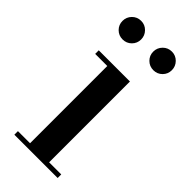

<svg xmlns="http://www.w3.org/2000/svg" viewBox="-215 -698 740 740"><g transform="rotate(45 155.0 -328.0)"><path d="M208 -460V-19.5H274V0H38V-19.5H104V-440.5H38V-460ZM241 -554.5Q219.5 -554.5 204.8 -569.2Q190 -584 190 -605Q190 -626 204.8 -641Q219.5 -656 241 -656Q262 -656 276.8 -641Q291.5 -626 291.5 -605Q291.5 -584 276.8 -569.2Q262 -554.5 241 -554.5ZM73 -554.5Q52 -554.5 37.2 -569.2Q22.5 -584 22.5 -605Q22.5 -626 37.2 -641Q52 -656 73.5 -656Q94.5 -656 109.2 -641Q124 -626 124 -605Q124 -584 109.2 -569.2Q94.5 -554.5 73 -554.5Z"/></g></svg>

Font: Bodoni Moda Medium
Style: Regular
Weight: 500
Designer: Owen Earl
Foundry: indestructible type
Version: Version 2.005